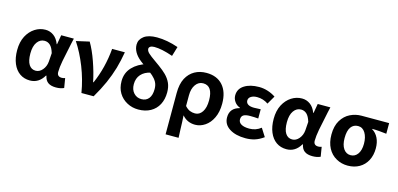

<svg xmlns="http://www.w3.org/2000/svg" viewBox="-83 -1369 4413 2127"><g transform="rotate(15 2123.5 -305.5)"><path d="M44 -276Q44 -368 79 -436Q114 -502 170 -538Q226 -574 291 -574Q343 -574 385 -543.5Q427 -513 450 -452H454L473 -560H618Q615 -544 604 -498Q575 -365 560.5 -287.5Q546 -210 546 -159Q546 -106 600 -106Q620 -106 638 -113L656 -4Q618 14 565 14Q507 14 474 -9.5Q441 -33 431 -85H426Q368 14 266 14Q199 14 149 -21Q99 -56 71.5 -121.5Q44 -187 44 -276ZM416 -242 423 -341Q405 -401 377.5 -427Q350 -453 312 -453Q261 -453 228 -407Q195 -361 195 -277Q195 -193 222.5 -150Q250 -107 300 -107Q344 -107 377.5 -146.5Q411 -186 416 -242Z M646 -540 796 -574Q845 -491 886 -374Q927 -257 949 -149H954Q1038 -339 1057 -560H1203Q1186 -460 1161 -372Q1134 -280 1094 -190Q1054 -100 995 0H855Q830 -149 774.5 -289.5Q719 -430 646 -540Z M1381 -17Q1320 -49 1285 -106.5Q1250 -164 1250 -243Q1250 -338 1311.5 -403Q1373 -468 1473 -497L1540 -417Q1469 -402 1429.5 -357.5Q1390 -313 1390 -245Q1390 -182 1425 -144Q1460 -106 1513 -106Q1567 -106 1597 -143.5Q1627 -181 1627 -252Q1627 -299 1608 -333Q1590 -365 1559 -392.5Q1528 -420 1482 -450Q1437 -482 1401 -511Q1306 -587 1306 -677Q1306 -735 1357 -773.5Q1408 -812 1506 -812Q1621 -812 1751 -767L1718 -657Q1589 -702 1505 -702Q1474 -702 1458.5 -691.5Q1443 -681 1443 -665Q1443 -641 1469 -616.5Q1495 -592 1550 -554L1603 -516Q1658 -476 1691 -443Q1730 -404 1750.5 -358.5Q1771 -313 1771 -252Q1771 -172 1739.5 -112Q1708 -52 1648.5 -19Q1589 14 1509 14Q1439 14 1381 -17Z M1909 -443Q1944 -508 2002.5 -541Q2061 -574 2137 -574Q2258 -574 2325 -498.5Q2392 -423 2392 -289Q2392 -193 2359 -125Q2327 -58 2273.5 -22Q2220 14 2161 14Q2069 14 2012 -54Q2017 18 2019 107L2023 201H1874V-273Q1874 -376 1909 -443ZM2242 -287Q2242 -453 2131 -453Q2079 -453 2045.5 -406.5Q2012 -360 2012 -283V-161Q2040 -130 2067.5 -118.5Q2095 -107 2128 -107Q2178 -107 2210 -154.5Q2242 -202 2242 -287Z M2483 -158Q2483 -264 2593 -292V-297Q2553 -311 2530 -344.5Q2507 -378 2507 -416Q2507 -491 2572.5 -532.5Q2638 -574 2741 -574Q2791 -574 2840 -558.5Q2889 -543 2931 -515L2876 -420Q2818 -460 2748 -460Q2705 -460 2678 -442.5Q2651 -425 2651 -396Q2651 -368 2674.5 -352.5Q2698 -337 2744 -337Q2759 -337 2795 -339L2820 -340V-234Q2776 -238 2726 -238Q2675 -238 2651 -223Q2627 -208 2627 -173Q2627 -138 2660 -119Q2693 -100 2753 -100Q2827 -100 2885 -146L2944 -53Q2893 -16 2844 -1Q2795 14 2738 14Q2625 14 2554 -31.5Q2483 -77 2483 -158Z M2986 -276Q2986 -368 3021 -436Q3056 -502 3112 -538Q3168 -574 3233 -574Q3285 -574 3327 -543.5Q3369 -513 3392 -452H3396L3415 -560H3560Q3557 -544 3546 -498Q3517 -365 3502.5 -287.5Q3488 -210 3488 -159Q3488 -106 3542 -106Q3562 -106 3580 -113L3598 -4Q3560 14 3507 14Q3449 14 3416 -9.5Q3383 -33 3373 -85H3368Q3310 14 3208 14Q3141 14 3091 -21Q3041 -56 3013.5 -121.5Q2986 -187 2986 -276ZM3358 -242 3365 -341Q3347 -401 3319.5 -427Q3292 -453 3254 -453Q3203 -453 3170 -407Q3137 -361 3137 -277Q3137 -193 3164.5 -150Q3192 -107 3242 -107Q3286 -107 3319.5 -146.5Q3353 -186 3358 -242Z M3780 -19Q3718 -53 3683.5 -118Q3649 -183 3649 -273Q3649 -371 3688 -435.5Q3727 -500 3788.5 -530Q3850 -560 3917 -560H4234V-438Q4191 -443 4150.5 -446.5Q4110 -450 4070 -450V-446Q4115 -419 4139.5 -369Q4164 -319 4164 -251Q4164 -172 4132.5 -112Q4101 -52 4043.5 -19Q3986 14 3910 14Q3839 14 3780 -19ZM4024 -266Q4024 -342 3994 -391Q3964 -440 3912 -440Q3859 -440 3829.5 -398.5Q3800 -357 3800 -273Q3800 -195 3830.5 -150.5Q3861 -106 3912 -106Q3963 -106 3993.5 -149Q4024 -192 4024 -266Z"/></g></svg>

Font: Merged Yaku Han JP
Style: Bold
Weight: 700
Designer: Ryoko NISHIZUKA 西塚涼子 (kana, bopomofo & ideographs); Paul D. Hunt (Latin, Greek & Cyrillic); Sandoll Communications 산돌커뮤니
Foundry: Adobe
Version: Version 2.004